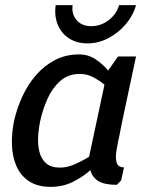

<svg xmlns="http://www.w3.org/2000/svg" viewBox="-20 -720 594 748"><path d="M292 -432Q245 -432 214 -404Q183 -376 164.5 -334Q146 -292 137 -250Q130 -218 128.5 -186Q127 -154 134 -127Q141 -100 160 -83.5Q179 -67 215 -67Q241 -67 271 -80Q301 -93 327 -109L387 -390Q368 -406 343.5 -419Q319 -432 292 -432ZM435 0Q386 0 362.5 -15Q339 -30 332 -57Q303 -31 264 -11.5Q225 8 178 8Q126 8 93 -14Q60 -36 44 -73Q28 -110 26.5 -156Q25 -202 35 -250Q46 -298 67 -344Q88 -390 120 -427Q152 -464 194 -486Q236 -508 288 -508Q324 -508 352.5 -489Q381 -470 401 -445L440 -500H510L495 -430L455 -242L446 -196Q438 -161 433.5 -131.5Q429 -102 435 -85Q441 -68 463 -68L452 -17ZM263 -700Q258 -665 278.5 -641.5Q299 -618 335 -618Q373 -618 403.5 -641.5Q434 -665 444 -700H510Q498 -658 469 -624.5Q440 -591 401.5 -571Q363 -551 321 -551Q279 -551 249 -570.5Q219 -590 205 -624Q191 -658 197 -700Z"/></svg>

Font: Epunda Sans Medium
Style: Italic
Weight: 500
Italic angle: -12.0243°
Designer: Simon Atzbach
Foundry: typofactur
Version: Version 2.204; ttfautohint (v1.8.4.7-5d5b)